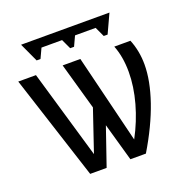

<svg xmlns="http://www.w3.org/2000/svg" viewBox="-124 -800 873 911"><g transform="rotate(-20 312.0 -344.0)"><path d="M573.7 -528.3Q598.1 -468.3 598.1 -399.9Q598.1 -318.4 563 -216.1Q527.8 -113.8 459.5 0H381.3L327.1 -191.4Q310.5 -143.6 294.2 -95.7Q277.8 -47.9 261.2 0H178.2L7.3 -528.3H96.7L227.1 -82Q245.1 -134.3 262.7 -187Q280.3 -239.7 298.3 -292L231.4 -528.3H320.8L430.2 -82Q470.7 -157.2 493.2 -238Q515.6 -318.8 515.6 -392.6Q515.6 -469.2 492.2 -528.3ZM166 -642.1 143.1 -592.8H123.5L79.6 -688H525.9L481.9 -592.8H462.4L439.5 -642.1H335.4L312.5 -592.8H293L270 -642.1Z"/></g></svg>

Font: Arimo
Style: Regular
Weight: 400
Designer: Steve Matteson
Foundry: Monotype Imaging Inc.
Version: Version 1.33